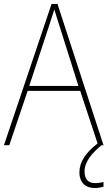

<svg xmlns="http://www.w3.org/2000/svg" viewBox="-20 -735 544 972"><path d="M408 133C408 83 446 40 494 0H504L271 -715H241L0 0H27L120 -275H386L474 -9C412 39 382 87 382 137C382 190 414 217 460 217C478 217 494 213 504 210V186C495 189 478 192 461 192C426 192 408 171 408 133ZM282 -601 377 -300H128L227 -600C236 -630 246 -657 255 -687C265 -653 274 -627 282 -601Z"/></svg>

Font: Noto Sans Gurmukhi SemiCondensed Thin
Style: Regular
Weight: 100
Width: 4
Designer: Jelle Bosma - Monotype Design Team
Foundry: Monotype Imaging Inc.
Version: Version 2.004